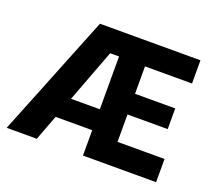

<svg xmlns="http://www.w3.org/2000/svg" viewBox="-104 -738 998 881"><g transform="rotate(20 395.5 -297.5)"><path d="M734.4 -481.9V-595.2H243.7L4.9 0H151.9L198.7 -124H377.4V0H734.4V-113.3H504.9V-247.1H701.2V-348.1H504.9V-481.9ZM236.8 -226.1 334 -483.9H377.4V-226.1Z"/></g></svg>

Font: Now ExtraBold
Style: Regular
Weight: 800
Designer: Alfredo Marco Pradil
Foundry: Alfredo Marco Pradil
Version: Version 1.200;hotconv 1.0.109;makeotfexe 2.5.65596